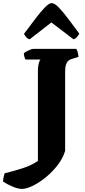

<svg xmlns="http://www.w3.org/2000/svg" viewBox="-130 -1020 551 1241"><path d="M12 201Q-14 201 -50 185.5Q-86 170 -110 154Q-110 140 -106.5 124Q-103 108 -100 100Q-37 85 19 66.5Q75 48 115 20V-561Q115 -587 120 -608.5Q125 -630 132 -635H35Q32 -639 28.5 -650.5Q25 -662 24 -675Q29 -681 41 -687.5Q53 -694 65.5 -699Q78 -704 84 -704H363Q368 -697 372 -683.5Q376 -670 377 -652L334 -639Q322 -636 312 -627.5Q302 -619 296.5 -602Q291 -585 291 -553V-45Q278 0 245 44Q212 88 169 123.5Q126 159 84 180Q42 201 12 201ZM62 -766Q49 -769 39.5 -780Q30 -791 25 -801Q64 -853 98 -898Q132 -943 159.5 -971.5Q187 -1000 204 -1000Q222 -1000 249 -972.5Q276 -945 310 -900Q344 -855 383 -802Q379 -795 369 -782.5Q359 -770 345 -766L202 -875Z"/></svg>

Font: Texturina Medium 12pt Black
Style: Regular
Weight: 900
Version: Version 1.002